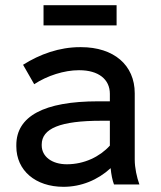

<svg xmlns="http://www.w3.org/2000/svg" viewBox="-20 -712 621 741"><path d="M148 -614H430V-692H148ZM225 9C293 9 357 -17 407 -63C409 -40 414 -15 420 0H518C508 -28 500 -64 500 -96V-352C500 -461 419 -530 293 -530H289C209 -530 134 -503 69 -462L112 -387C162 -420 228 -441 284 -441H286C360 -441 404 -406 404 -350V-321H359C149 -321 43 -263 43 -152V-147C43 -54 117 9 225 9ZM238 -78C180 -78 141 -108 141 -151V-154C141 -216 212 -246 371 -246H404V-150C365 -107 305 -78 238 -78Z"/></svg>

Font: Fixel Display Medium
Style: Regular
Weight: 500
Designer: AlfaBravo + MacPaw
Foundry: Kyrylo Tkachov, Marchela Mozhyna, Serhii Makarenko, Maria Weinstein, Zakhar Kryvoshyya
Version: Version 1.211